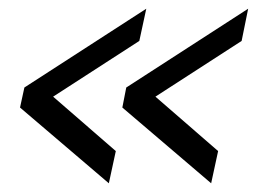

<svg xmlns="http://www.w3.org/2000/svg" viewBox="-20 -481 616 441"><path d="M36 -280 316 -461 300 -387 102 -259 246 -134 230 -60 26 -234ZM270 -280 550 -461 535 -387 337 -259 481 -134 465 -60 261 -234Z"/></svg>

Font: Raleway-v4020 Medium
Style: Italic
Weight: 500
Italic angle: -12°
Designer: Matt McInerney, Pablo Impallari, Rodrigo Fuenzalida
Foundry: Matt McInerney, Pablo Impallari, Rodrigo Fuenzalida
Version: Version 4.020;PS 004.020;hotconv 1.0.88;makeotf.lib2.5.64775